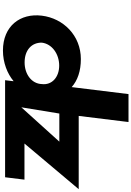

<svg xmlns="http://www.w3.org/2000/svg" viewBox="191 -1092 915 1338"><g transform="rotate(90 649.0 -422.5)"><path d="M770.7 -378H966.5L727.3 -113.1ZM88.7 -256C70.2 -106 160.4 15 331.9 15C416.6 15 493 -16 543.5 -58H545.5L538.4 0H637.4H713.4H1214.8L1231.4 -135H979.8L1297.8 -513H787.3L829.9 -860H635.2L586.5 -464C540.8 -505 474.6 -528 391.1 -528C227.1 -528 107.1 -406 88.7 -256ZM276.7 -256C285.4 -327 355.6 -377 436.7 -377C516.6 -377 574.1 -327 565.4 -256C563.2 -186 498.1 -136 414.6 -136C327.5 -136 275.5 -186 276.7 -256Z"/></g></svg>

Font: Hussar
Style: BdSuprExtOblOne
Weight: 700
Foundry: Cannot Into Space Fonts
Version: Version 2.00